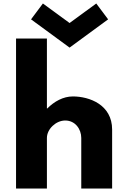

<svg xmlns="http://www.w3.org/2000/svg" viewBox="-20 -1081 735 1101"><path d="M600 -970 532 -1061 379 -949 226 -1061 158 -970 379 -808ZM72 0H249V-290C249 -341 301 -390 354 -390C411 -390 446 -341 446 -290V0H623V-338C623 -481 492 -528 398 -528C342 -528 291 -499 251 -459H249V-860H72Z"/></svg>

Font: Sztylet
Style: Bd
Weight: 700
Foundry: Cannot Into Space Fonts, PlusOne Fonts
Version: Version 0.12